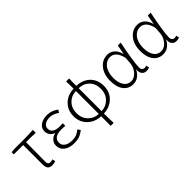

<svg xmlns="http://www.w3.org/2000/svg" viewBox="77 -1609 2729 2729"><g transform="rotate(-45 1442.0 -244.0)"><path d="M308 13Q259 13 237 -14Q217 -40 217 -98V-291V-484H29V-528L103 -533H284Q374 -533 464 -539Q467 -535 467 -509Q467 -483 464 -480Q418 -484 370 -484H275Q272 -350 272 -92Q272 -37 318 -37Q340 -37 367 -46L377 1Q345 13 308 13Z M754 13Q658 13 599 -30Q540 -73 540 -145Q540 -200 575 -236Q605 -268 654 -280V-285Q613 -301 590 -334Q568 -366 568 -407Q568 -474 625 -512Q677 -547 759 -547Q847 -547 927 -487L901 -446Q831 -497 760 -497Q702 -497 666 -473Q627 -448 627 -401Q627 -356 661 -331Q698 -303 771 -303Q807 -303 834 -305V-254Q788 -257 755 -257Q679 -257 639.5 -229Q600 -201 600 -148.5Q600 -96 643 -66Q686 -36 761 -36Q807 -36 843 -50Q879 -64 919 -97L947 -55Q899 -18 855.5 -2.5Q812 13 754 13Z M1318 204Q1290 204 1288 199Q1290 177 1290 152V105V11Q1176 7 1097 -65Q1012 -143 1012 -267.5Q1012 -392 1097 -470Q1176 -541 1290 -544V-616Q1290 -662 1287 -687Q1289 -692 1318 -692Q1347 -692 1349 -687Q1346 -662 1346 -616V-544Q1463 -542 1541 -471Q1624 -394 1624 -268Q1624 -142 1539 -64Q1460 7 1346 11V105Q1346 153 1350 199Q1347 204 1318 204ZM1290 -36V-266V-497Q1199 -495 1138 -434Q1073 -369 1073 -267.5Q1073 -166 1138 -101Q1199 -39 1290 -36ZM1346 -36Q1437 -39 1499 -101Q1564 -166 1564 -268.5Q1564 -371 1502 -434Q1442 -495 1346 -497V-266Z M1937 13Q1846 13 1792 -55Q1736 -125 1736 -254Q1736 -388 1806 -470Q1872 -547 1969 -547Q2026 -547 2070 -512Q2121 -471 2141 -391H2143L2156 -462L2169 -533H2227Q2161 -207 2161 -95Q2161 -69 2176.5 -53Q2192 -37 2214 -37Q2230 -37 2252 -45L2262 1Q2236 13 2205 13Q2159 13 2135 -16Q2108 -48 2115 -104H2111Q2047 13 1937 13ZM1947 -38Q2007 -38 2057.5 -94Q2108 -150 2115 -226L2119 -278L2123 -331Q2084 -496 1972 -496Q1900 -496 1851 -434Q1797 -366 1797 -254Q1797 -154 1836.5 -96Q1876 -38 1947 -38Z M2539 13Q2448 13 2394 -55Q2338 -125 2338 -254Q2338 -388 2408 -470Q2474 -547 2571 -547Q2628 -547 2672 -512Q2723 -471 2743 -391H2745L2758 -462L2771 -533H2829Q2763 -207 2763 -95Q2763 -69 2778.5 -53Q2794 -37 2816 -37Q2832 -37 2854 -45L2864 1Q2838 13 2807 13Q2761 13 2737 -16Q2710 -48 2717 -104H2713Q2649 13 2539 13ZM2549 -38Q2609 -38 2659.5 -94Q2710 -150 2717 -226L2721 -278L2725 -331Q2686 -496 2574 -496Q2502 -496 2453 -434Q2399 -366 2399 -254Q2399 -154 2438.5 -96Q2478 -38 2549 -38Z"/></g></svg>

Font: GenSekiGothic TW L
Style: Regular
Weight: 300
Version: Version 1.501;PS 1;hotconv 16.6.51;makeotf.lib2.5.65220